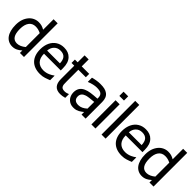

<svg xmlns="http://www.w3.org/2000/svg" viewBox="207 -1903 3062 3062"><g transform="rotate(45 1737.5 -372.5)"><path d="M486.3 -759.8H394.5V-523.4C346.7 -550.8 313 -560.5 259.3 -560.5C197.3 -560.5 138.2 -531.7 98.6 -484.4C53.2 -429.7 28.8 -360.8 28.8 -268.6C28.8 -178.2 48.3 -106.9 85 -57.6C120.1 -10.7 172.4 15.1 231.4 15.1C266.6 15.1 293.5 8.8 320.8 -4.4C333.5 -10.3 344.7 -16.6 354.5 -23.9C363.8 -30.8 377.4 -41.5 394.5 -55.7V0H486.3ZM394.5 -132.8C350.1 -95.2 300.3 -72.3 252.9 -72.3C164.6 -72.3 123.5 -139.6 123.5 -270.5C123.5 -402.8 179.2 -476.6 274.4 -476.6C317.4 -476.6 349.6 -468.8 394.5 -447.3Z M856 12.7C877 12.7 895.5 11.2 911.1 8.8C942.9 2.9 973.1 -5.9 1002.4 -17.6L1042.5 -33.2V-133.3H1037.1C1019 -118.7 995.6 -105 966.8 -91.8C933.6 -76.7 894 -67.4 855 -67.4C741.2 -67.4 674.8 -137.7 674.8 -263.2H1052.7V-313C1052.7 -398.4 1032.7 -457.5 992.2 -500C953.1 -541 902.3 -560.5 834 -560.5C784.2 -560.5 740.2 -548.8 702.1 -524.9C626 -477.5 581.5 -386.7 581.5 -269.5C581.5 -89.8 682.1 12.7 856 12.7ZM674.8 -333.5C678.7 -379.9 692.4 -413.1 719.7 -441.9C748.5 -470.7 781.2 -484.9 828.6 -484.9C875.5 -484.9 910.2 -470.7 932.1 -442.9C951.7 -418 961.9 -381.8 963.4 -333.5Z M1310.5 10.7C1341.3 10.7 1375 5.4 1412.1 -4.9V-87.4H1406.7C1389.6 -79.1 1358.9 -69.8 1333 -69.8C1290.5 -69.8 1267.1 -80.6 1255.9 -104C1250 -115.7 1246.6 -128.4 1245.1 -141.6C1243.7 -154.8 1243.2 -177.2 1243.2 -210V-469.2H1412.1V-545.4H1243.2V-702.1H1151.4V-545.4H1089.4V-469.2H1151.4V-167C1151.4 -46.4 1207.5 10.7 1310.5 10.7Z M1784.7 0H1876V-373C1876 -441.4 1856.4 -488.3 1816.9 -518.1C1777.3 -547.9 1729.5 -558.6 1652.8 -558.6C1625 -558.6 1595.2 -556.2 1564.5 -550.8C1533.7 -545.4 1507.3 -540 1486.3 -533.7V-440.4H1491.7C1547.9 -463.9 1608.9 -477.5 1652.3 -477.5C1696.8 -477.5 1728.5 -471.2 1747.6 -459C1772.5 -443.8 1784.7 -416.5 1784.7 -376.5V-358.9C1727.5 -355.5 1680.2 -351.1 1641.6 -345.7C1603 -339.8 1569.3 -330.6 1541.5 -317.9C1473.1 -287.1 1441.9 -234.9 1441.9 -158.2C1441.9 -109.9 1460.4 -63 1490.2 -33.2C1521.5 -2 1562.5 15.1 1607.4 15.1C1634.3 15.1 1655.8 12.7 1671.4 8.3C1702.1 -1 1730 -15.6 1754.9 -35.2C1766.1 -43.9 1775.9 -51.8 1784.7 -58.1ZM1784.7 -134.3C1738.3 -93.3 1694.3 -69.3 1640.1 -69.3C1572.3 -69.3 1536.6 -101.6 1536.6 -164.1C1536.6 -212.4 1564.9 -245.6 1621.1 -263.2C1654.3 -272.9 1708 -278.8 1774.9 -284.7L1784.7 -285.6Z M2105 -731.9H2000.5V-636.7H2105ZM2098.6 -545.4H2006.8V0H2098.6Z M2327.1 -759.8H2235.4V0H2327.1Z M2698.7 12.7C2719.7 12.7 2738.3 11.2 2753.9 8.8C2785.6 2.9 2815.9 -5.9 2845.2 -17.6L2885.3 -33.2V-133.3H2879.9C2861.8 -118.7 2838.4 -105 2809.6 -91.8C2776.4 -76.7 2736.8 -67.4 2697.8 -67.4C2584 -67.4 2517.6 -137.7 2517.6 -263.2H2895.5V-313C2895.5 -398.4 2875.5 -457.5 2835 -500C2795.9 -541 2745.1 -560.5 2676.8 -560.5C2627 -560.5 2583 -548.8 2544.9 -524.9C2468.8 -477.5 2424.3 -386.7 2424.3 -269.5C2424.3 -89.8 2524.9 12.7 2698.7 12.7ZM2517.6 -333.5C2521.5 -379.9 2535.2 -413.1 2562.5 -441.9C2591.3 -470.7 2624 -484.9 2671.4 -484.9C2718.3 -484.9 2752.9 -470.7 2774.9 -442.9C2794.4 -418 2804.7 -381.8 2806.2 -333.5Z M3408.2 -759.8H3316.4V-523.4C3268.6 -550.8 3234.9 -560.5 3181.2 -560.5C3119.1 -560.5 3060.1 -531.7 3020.5 -484.4C2975.1 -429.7 2950.7 -360.8 2950.7 -268.6C2950.7 -178.2 2970.2 -106.9 3006.8 -57.6C3042 -10.7 3094.2 15.1 3153.3 15.1C3188.5 15.1 3215.3 8.8 3242.7 -4.4C3255.4 -10.3 3266.6 -16.6 3276.4 -23.9C3285.6 -30.8 3299.3 -41.5 3316.4 -55.7V0H3408.2ZM3316.4 -132.8C3272 -95.2 3222.2 -72.3 3174.8 -72.3C3086.4 -72.3 3045.4 -139.6 3045.4 -270.5C3045.4 -402.8 3101.1 -476.6 3196.3 -476.6C3239.3 -476.6 3271.5 -468.8 3316.4 -447.3Z"/></g></svg>

Font: SG Kara Light
Style: Regular
Weight: 400
Designer: Damoon Khanjanzadeh
Version: Version 1.000